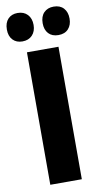

<svg xmlns="http://www.w3.org/2000/svg" viewBox="-126 -973 540 1019"><g transform="rotate(-10 144.0 -464.0)"><path d="M59.1 0V-713.9H229V0ZM-24.9 -851.1Q-24.9 -887.7 -5.6 -908Q13.7 -928.2 45.9 -928.2Q79.6 -928.2 99.4 -907.2Q119.1 -886.2 119.1 -851.1Q119.1 -816.9 99.4 -795.9Q79.6 -774.9 45.9 -774.9Q13.7 -774.9 -5.6 -795.2Q-24.9 -815.4 -24.9 -851.1ZM168 -851.1Q168 -887.7 187.7 -908Q207.5 -928.2 240.2 -928.2Q274.9 -928.2 293.9 -907.2Q313 -886.2 313 -851.1Q313 -816.9 293.9 -795.9Q274.9 -774.9 240.2 -774.9Q206.1 -774.9 187 -795.4Q168 -815.9 168 -851.1Z"/></g></svg>

Font: Open Sans Condensed ExtraBold
Style: Regular
Weight: 800
Width: 3
Designer: Monotype Design Team
Foundry: Monotype Imaging Inc.
Version: Version 3.000; ttfautohint (v1.8.4)